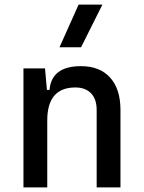

<svg xmlns="http://www.w3.org/2000/svg" viewBox="-20 -815 626 835"><path d="M400.4 0V-336.9Q400.4 -383.8 376 -409.2Q351.6 -434.6 307.6 -434.6Q185.5 -434.6 185.5 -291V0H82V-517.6H175.8L184.1 -423.8H195.3Q204.1 -527.3 332 -527.3Q414.1 -527.3 459 -477.5Q503.9 -427.7 503.9 -336.9V0ZM238.8 -609.4 321.8 -794.9H425.3L332.5 -609.4Z"/></svg>

Font: CaskaydiaMono NF
Style: Regular
Weight: 400
Designer: Aaron Bell
Foundry: Saja Typeworks
Version: Version 2111.001; ttfautohint (v1.8.4);Nerd Fonts 3.1.1